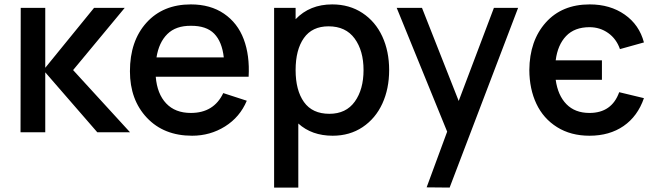

<svg xmlns="http://www.w3.org/2000/svg" viewBox="-20 -598 2964 868"><path d="M72.8 0 73.7 -562.5H184.6V-291.5L405.3 -562.5H543.9L310.5 -281.2L567.9 0H419.9L184.6 -271V0Z M684.1 -251Q690.4 -173.8 731.2 -130.6Q772 -87.4 842.8 -87.4Q946.8 -87.4 989.3 -177.2L1095.7 -142.6Q1064.5 -68.4 997.3 -26.4Q930.2 15.6 848.6 15.6Q720.7 15.6 644 -65.7Q567.4 -147 567.4 -275.9Q567.4 -412.6 642.1 -495.4Q716.8 -578.1 842.8 -578.1Q931.2 -578.1 992.7 -536.1Q1054.2 -494.1 1081.8 -420.9Q1109.4 -347.7 1104 -251ZM842.8 -481.4Q774.9 -481.9 736.6 -444.1Q698.2 -406.2 687.5 -338.4H991.7Q983.9 -409.2 948.5 -445.6Q913.1 -481.9 842.8 -481.4Z M1481.9 -578.1Q1559.6 -578.1 1618.4 -539.3Q1677.2 -500.5 1708.3 -433.3Q1739.3 -366.2 1739.3 -281.2Q1739.3 -196.8 1708.5 -129.6Q1677.7 -62.5 1619.4 -23.4Q1561 15.6 1483.9 15.6Q1389.6 15.6 1328.6 -39.6V250H1219.2V-562.5H1316.4V-511.2Q1380.4 -578.1 1481.9 -578.1ZM1469.2 -83.5Q1544.4 -83.5 1584 -138.7Q1623.5 -193.8 1623.5 -281.2Q1623.5 -368.7 1583.3 -423.8Q1543 -479 1465.3 -479Q1391.1 -479 1353.8 -426Q1316.4 -373 1316.4 -281.2Q1316.4 -189.9 1354.2 -136.7Q1392.1 -83.5 1469.2 -83.5Z M2212.9 -562.5H2322.3L2012.7 250L1908.7 249L2000.5 0L2001.5 -2.9L1773.4 -562.5H1887.7L2053.7 -141.6Z M2645 -87.4Q2745.6 -87.4 2779.3 -181.2L2891.1 -154.3Q2862.8 -72.3 2799.1 -28.3Q2735.4 15.6 2645 15.6Q2560.5 15.6 2498.5 -23.2Q2436.5 -62 2405 -128.7Q2373.5 -195.3 2373 -281.2Q2374 -414.1 2447.3 -496.1Q2520.5 -578.1 2646 -578.1Q2738.3 -578.1 2804.2 -532Q2870.1 -485.8 2891.1 -406.2L2782.7 -376Q2766.6 -422.4 2729.5 -448.7Q2692.4 -475.1 2645 -475.1Q2577.6 -475.1 2539.3 -435.1Q2501 -395 2492.2 -325.2H2701.2V-237.3H2492.2Q2502 -166.5 2540.8 -127Q2579.6 -87.4 2645 -87.4Z"/></svg>

Font: Manrope3 Semibold
Style: Regular
Weight: 600
Width: 4
Designer: Mikhail Sharanda
Foundry: Mikhail Sharanda
Version: Version 3.000;PS 003.000;hotconv 1.0.88;makeotf.lib2.5.64775